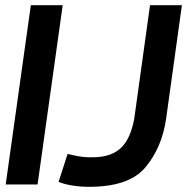

<svg xmlns="http://www.w3.org/2000/svg" viewBox="-20 -712 743 741"><path d="M337 -105H326C292 -105 267 -112 241 -118L206 -10C238 3 282 9 324 9C427 9 499 -16 541 -66C583 -116 610 -178 621 -253L682 -692H559L498 -253C480 -161 442 -105 337 -105ZM99 -692 2 0H125L222 -692Z"/></svg>

Font: Cantarell
Style: BoldOblique
Weight: 700
Italic angle: -8°
Designer: Dave Crossland
Version: Version 0.024